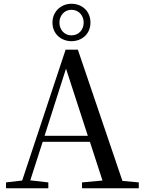

<svg xmlns="http://www.w3.org/2000/svg" viewBox="-20 -1001 766 1021"><path d="M360 -782C415 -782 461 -820 461 -881C461 -943 415 -981 360 -981C307 -981 259 -942 259 -881C259 -819 307 -782 360 -782ZM360 -813C322 -813 296 -843 296 -881C296 -918 322 -949 360 -949C399 -949 425 -918 425 -881C425 -843 399 -813 360 -813ZM331 -636 447 -279H217ZM416 0H718V-31L631 -39L394 -737H329L98 -41L12 -31V0H237V-31L141 -42L207 -247H458L525 -41L416 -31Z"/></svg>

Font: Source Han Serif CN Medium
Style: Regular
Weight: 500
Designer: Ryoko NISHIZUKA 西塚涼子 (kana & ideographs); Frank Grießhammer (Latin, Greek & Cyrillic); Wenlong ZHANG 张文龙 (bopomofo); San
Foundry: Adobe
Version: Version 2.002;hotconv 1.1.0;makeotfexe 2.6.0